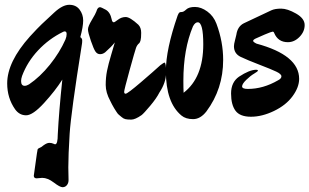

<svg xmlns="http://www.w3.org/2000/svg" viewBox="-20 -546 1291 801"><path d="M136 83Q136 75 142 72.5Q148 70 152 67.5Q156 65 162 60Q176 50 185.5 50Q195 50 201.5 53Q208 56 210 56Q221 56 221 15Q226 -82 240 -214Q211 -168 164 -116.5Q117 -65 89 -65Q61 -65 43 -90Q10 -137 10 -198Q10 -288 105 -394Q138 -430 154.5 -445.5Q171 -461 206 -493.5Q241 -526 269 -526Q297 -526 312 -506Q327 -486 327 -460.5Q327 -435 315 -391Q323 -386 323 -376.5Q323 -367 321 -357Q276 -75 270.5 13Q265 101 265 152L266 205Q266 218 259 226.5Q252 235 241 235Q230 235 204.5 215.5Q179 196 156 196L133 198Q121 198 121 187L134 94ZM250 -415Q247 -415 243 -413Q184 -384 139 -336Q94 -288 72 -229Q68 -217 68 -208Q68 -188 83 -188Q91 -188 101 -194Q147 -225 188 -276Q229 -327 253 -381Q258 -393 258 -404Q258 -415 250 -415Z M645 -160Q633 -136 606.5 -104.5Q580 -73 571 -66Q544 -47 527.5 -47Q511 -47 503 -49Q495 -51 487.5 -57.5Q480 -64 475.5 -67.5Q471 -71 464.5 -81.5Q458 -92 456 -95Q454 -98 447 -111Q440 -124 440 -125Q421 -160 421 -191.5Q421 -223 426.5 -250.5Q432 -278 444 -318Q456 -358 459 -369Q444 -350 419 -328Q409 -320 397.5 -320Q386 -320 378.5 -330.5Q371 -341 359 -376Q347 -411 347 -423.5Q347 -436 363 -462.5Q379 -489 382 -498Q387 -516 397 -516Q402 -516 421 -505.5Q440 -495 446 -465Q448 -453 455 -453Q458 -453 472.5 -464Q487 -475 504.5 -475Q522 -475 557 -443Q569 -431 569 -409Q569 -387 566.5 -378Q564 -369 561 -366Q552 -359 547.5 -346.5Q543 -334 520.5 -252.5Q498 -171 498 -163Q498 -155 504 -155Q512 -155 568 -203Q624 -251 649 -274Q664 -285 666 -285Q673 -285 673 -243.5Q673 -202 645 -160Z M841 -81Q816 -49 785.5 -49Q755 -49 737 -64Q672 -118 672 -249Q672 -340 721 -481Q725 -491 728 -493.5Q731 -496 738.5 -496Q746 -496 757 -506.5Q768 -517 793.5 -517Q819 -517 845 -498Q871 -479 883 -447Q911 -372 911 -296Q911 -175 841 -81ZM805 -453Q794 -453 785 -436Q745 -341 745 -209Q745 -176 746 -159Q828 -222 828 -361Q828 -453 805 -453Z M1181 -370Q1140 -370 1124 -408Q1122 -414 1117.5 -414Q1113 -414 1084.5 -402Q1056 -390 1046 -385Q1036 -380 1036 -375.5Q1036 -371 1050 -364Q1228 -316 1228 -217Q1228 -182 1200.5 -144.5Q1173 -107 1123 -83Q1073 -59 1027 -59Q981 -59 962.5 -84Q944 -109 944 -156Q944 -203 977 -226Q1021 -255 1049 -255Q1056 -255 1056 -251.5Q1056 -248 1040.5 -239Q1025 -230 1007.5 -213Q990 -196 990 -185.5Q990 -175 1014 -175Q1078 -175 1140 -211Q1154 -218 1154 -227.5Q1154 -237 1133 -247Q1112 -257 1062.5 -276Q1013 -295 984.5 -308.5Q956 -322 956 -353Q956 -362 960.5 -378.5Q965 -395 966 -401Q971 -436 997.5 -449Q1024 -462 1112 -503Q1127 -510 1153 -510Q1179 -510 1215 -489.5Q1251 -469 1251 -441.5Q1251 -414 1229.5 -392Q1208 -370 1181 -370Z"/></svg>

Font: Ma Shan Zheng
Style: Regular
Weight: 400
Designer: ZhongQi
Foundry: ZhongQi
Version: Version 2.001